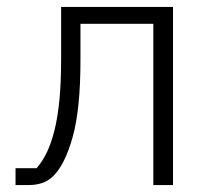

<svg xmlns="http://www.w3.org/2000/svg" viewBox="-20 -536 640 556"><path d="M25 -49H86Q102 -67 115 -93.5Q128 -120 137.5 -157.5Q147 -195 152 -246Q157 -297 157 -364V-516H481V0H424V-467H213V-362Q213 -220 190.5 -139.5Q168 -59 134 -26Q120 -12 102 -6Q84 0 61 0H25Z"/></svg>

Font: IBM Plex Mono Light
Style: Regular
Weight: 300
Monospace: yes
Designer: Mike Abbink, Paul van der Laan, Pieter van Rosmalen
Foundry: Bold Monday
Version: Version 2.3